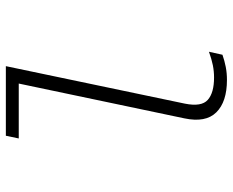

<svg xmlns="http://www.w3.org/2000/svg" viewBox="-88 -678 777 640"><g transform="rotate(-90 300.0 -358.5)"><path d="M353 10Q280 10 245 -25.5Q210 -61 225 -132L341 -684H158L167 -727H399L274 -130Q263 -75 286.5 -54Q310 -33 361 -33Q382 -33 402 -37Q422 -41 447 -50L437 -5Q417 2 396.5 6Q376 10 353 10Z"/></g></svg>

Font: Red Hat Mono
Style: Italic
Weight: 300
Italic angle: -12°
Monospace: yes
Designer: Pentagram, MCKL
Foundry: Pentagram, MCKL
Version: Version 1.023